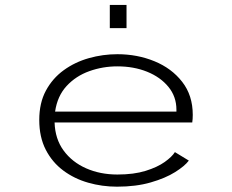

<svg xmlns="http://www.w3.org/2000/svg" viewBox="-20 -726 915 758"><path d="M442 11Q383 11 328 -4.8Q273 -20.5 229.5 -53Q186 -85.5 160.5 -135.2Q135 -185 135 -252.5Q135 -319.5 161.2 -368.2Q187.5 -417 231.8 -449Q276 -481 331 -496.5Q386 -512 443.5 -512Q522 -512 589.8 -484.2Q657.5 -456.5 699.2 -403Q741 -349.5 741 -272.5Q741 -265.5 740.5 -256.8Q740 -248 739 -242.5H195.5Q197.5 -177.5 231 -131.8Q264.5 -86 320 -61.5Q375.5 -37 443.5 -37Q508.5 -37 555 -51.5Q601.5 -66 630.2 -86.5Q659 -107 670.5 -125.5L725.5 -92Q709.5 -70.5 671.2 -46.5Q633 -22.5 575 -5.8Q517 11 442 11ZM443.5 -464Q385.5 -464 332.5 -445Q279.5 -426 243 -386.5Q206.5 -347 197.5 -285.5H676.5V-293Q676.5 -344.5 645 -383Q613.5 -421.5 560.8 -442.8Q508 -464 443.5 -464ZM413.5 -706.5H479.5V-615H413.5Z"/></svg>

Font: Trispace SemiExpanded ExtraLight
Style: Regular
Weight: 200
Width: 6
Designer: Tyler Finck
Foundry: Etcetera Type Company
Version: Version 1.210; ttfautohint (v1.8.3)